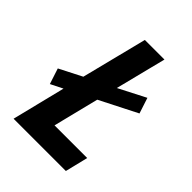

<svg xmlns="http://www.w3.org/2000/svg" viewBox="-185 -717 808 808"><g transform="rotate(45 219.0 -312.5)"><path d="M41 0 100 -238.2 45.8 -211.1 22.9 -281.2 123.6 -332.6 197.2 -625H313.9L256.9 -398.6L377.1 -460.4L400 -390.3L233.3 -305.6L182.6 -102.1H377.1L352.1 0Z"/></g></svg>

Font: Afacad SemiBold
Style: Italic
Weight: 600
Italic angle: -14°
Designer: Kristian Moeller
Foundry: Dicotype
Version: Version 1.000